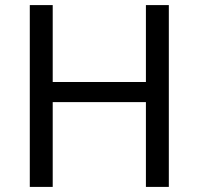

<svg xmlns="http://www.w3.org/2000/svg" viewBox="-20 -734 781 754"><path d="M643 0H553V-333H187V0H97V-714H187V-412H553V-714H643Z"/></svg>

Font: Noto Sans Pau Cin Hau
Style: Regular
Weight: 400
Designer: Monotype Design Team
Foundry: Monotype Imaging Inc.
Version: Version 2.002; ttfautohint (v1.8.4.7-5d5b)